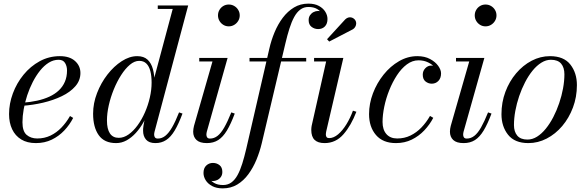

<svg xmlns="http://www.w3.org/2000/svg" viewBox="-20 -780 3242 1060"><path d="M178 10Q130 10 97 -10.2Q64 -30.5 47 -66.5Q30 -102.5 30 -150Q30 -207.5 51 -264.2Q72 -321 110 -367.5Q148 -414 199.2 -442Q250.5 -470 310.5 -470Q364.5 -470 394.2 -443.2Q424 -416.5 424 -377Q424 -336 396 -303.8Q368 -271.5 321.2 -249Q274.5 -226.5 218.2 -213.2Q162 -200 105 -196V-213Q147.5 -216 185 -224.2Q222.5 -232.5 252.8 -246.5Q283 -260.5 304.8 -281Q326.5 -301.5 338.2 -328.8Q350 -356 350 -391Q350 -414.5 339.2 -432.2Q328.5 -450 303.5 -450Q275 -450 249.2 -434Q223.5 -418 201.2 -390.2Q179 -362.5 161 -327.5Q143 -292.5 130.2 -253.8Q117.5 -215 110.8 -176.8Q104 -138.5 104 -105Q104 -55 127.2 -35.2Q150.5 -15.5 185.5 -15.5Q225.5 -15.5 258.8 -31.5Q292 -47.5 319 -75.5Q346 -103.5 366.5 -139.5L384 -129Q364.5 -91 334.8 -59.5Q305 -28 265.8 -9Q226.5 10 178 10Z M838 10Q803 10 786.5 -9Q770 -28 770 -58Q770 -62 770.2 -69.5Q770.5 -77 772 -85L786.5 -165.5L819 -248L820.5 -308.5L933.5 -730.5H851V-750H1019L833 -52Q831 -44 831 -36Q831 -28 835.5 -21.5Q840 -15 851.5 -15Q873.5 -15 892.5 -30Q911.5 -45 930 -76.8Q948.5 -108.5 968.5 -159.5L987.5 -153Q966 -95.5 944.5 -59.5Q923 -23.5 897.2 -6.8Q871.5 10 838 10ZM621 10Q556 10 525 -33.8Q494 -77.5 494 -152.5Q494 -210 515.8 -266.2Q537.5 -322.5 573.2 -368.5Q609 -414.5 652 -442.2Q695 -470 737.5 -470Q774 -470 794.8 -450.5Q815.5 -431 824.2 -398.2Q833 -365.5 833 -325.5Q833 -291 825.8 -252.8Q818.5 -214.5 805 -177Q791.5 -139.5 772.5 -105.8Q753.5 -72 729.8 -46Q706 -20 678.8 -5Q651.5 10 621 10ZM635.5 -19Q663.5 -19 690 -37.8Q716.5 -56.5 739.5 -88Q762.5 -119.5 780 -159.2Q797.5 -199 807.2 -241.5Q817 -284 817 -324Q817 -360.5 810 -387.5Q803 -414.5 788 -429.2Q773 -444 748.5 -444Q722.5 -444 697 -422.5Q671.5 -401 648.8 -365.5Q626 -330 608.2 -286.5Q590.5 -243 580.5 -198.5Q570.5 -154 570.5 -115Q570.5 -67.5 587 -43.2Q603.5 -19 635.5 -19Z M1122 10Q1083 10 1064.8 -7.2Q1046.5 -24.5 1046.5 -53Q1046.5 -60.5 1047.8 -68.8Q1049 -77 1051 -85L1153 -440.5H1080V-460H1236.5L1121.5 -52Q1120.5 -48 1120 -43.8Q1119.5 -39.5 1119.5 -36Q1119.5 -27.5 1124 -21.2Q1128.5 -15 1139.5 -15Q1162 -15 1181 -29.8Q1200 -44.5 1218.2 -76.5Q1236.5 -108.5 1257 -159.5L1276 -153Q1254.5 -95.5 1232.8 -59.5Q1211 -23.5 1184.8 -6.8Q1158.5 10 1122 10ZM1243 -634.5Q1226.5 -634.5 1213 -642.8Q1199.5 -651 1191.5 -664.8Q1183.5 -678.5 1183.5 -695Q1183.5 -711.5 1191.5 -725.2Q1199.5 -739 1213 -747Q1226.5 -755 1243 -755Q1259.5 -755 1273.2 -747Q1287 -739 1295.2 -725.2Q1303.5 -711.5 1303.5 -695Q1303.5 -678.5 1295.2 -664.8Q1287 -651 1273.2 -642.8Q1259.5 -634.5 1243 -634.5Z M1209.5 260Q1175 260 1151.2 247.2Q1127.5 234.5 1115.5 215Q1103.5 195.5 1103.5 175Q1103.5 148 1118.8 133.8Q1134 119.5 1155.5 119.5Q1176.5 119.5 1192 131.8Q1207.5 144 1207.5 169Q1207.5 185.5 1199.5 196.8Q1191.5 208 1179.5 213.8Q1167.5 219.5 1155.5 219.5Q1143 219.5 1131.2 214.2Q1119.5 209 1112 199Q1104.5 189 1104.5 175H1124Q1124 187.5 1133.5 203Q1143 218.5 1162.2 230Q1181.5 241.5 1211.5 241.5Q1238 241.5 1257.5 227.2Q1277 213 1291.5 186.5Q1306 160 1317.5 123.2Q1329 86.5 1339.5 41.5L1467 -511.5Q1477.5 -558 1496 -602.2Q1514.5 -646.5 1541.2 -682Q1568 -717.5 1603.2 -738.8Q1638.5 -760 1682.5 -760Q1717.5 -760 1740.8 -747.2Q1764 -734.5 1776 -715Q1788 -695.5 1788 -675Q1788 -649 1773.8 -634.2Q1759.5 -619.5 1736.5 -619.5Q1716 -619.5 1700 -631.8Q1684 -644 1684 -669Q1684 -684.5 1691.5 -695.8Q1699 -707 1711 -713.2Q1723 -719.5 1736.5 -719.5Q1744.5 -719.5 1753.2 -716.8Q1762 -714 1769.8 -708.2Q1777.5 -702.5 1782.2 -694.2Q1787 -686 1787 -675H1768Q1768 -688 1758.8 -703.5Q1749.5 -719 1730.8 -730.2Q1712 -741.5 1682.5 -741.5Q1657 -741.5 1637.8 -727Q1618.5 -712.5 1604 -685.8Q1589.5 -659 1577.8 -622Q1566 -585 1555.5 -540L1425 11.5Q1414 57.5 1395.8 101.8Q1377.5 146 1351.2 181.8Q1325 217.5 1289.8 238.8Q1254.5 260 1209.5 260ZM1357.5 -440.5V-460H1670.5V-440.5Z M1772 10Q1735 10 1716.8 -7.8Q1698.5 -25.5 1698.5 -63Q1698.5 -67 1699 -73.8Q1699.5 -80.5 1700.5 -85L1780.5 -440.5H1714V-460H1875.5L1781 -54.5Q1780 -50 1779.5 -45.2Q1779 -40.5 1779 -36.5Q1779 -28.5 1783.2 -23Q1787.5 -17.5 1797 -17.5Q1822 -17.5 1846.8 -38.5Q1871.5 -59.5 1892.8 -94.2Q1914 -129 1928.5 -169L1947.5 -163Q1919 -88 1876.5 -39Q1834 10 1772 10ZM1797.5 -550.5 1785.5 -563.5 1886 -673Q1894 -680.5 1902.2 -683Q1910.5 -685.5 1918.2 -684Q1926 -682.5 1932.2 -678Q1938.5 -673.5 1942 -667.5Q1947 -659.5 1946.5 -649.8Q1946 -640 1941.2 -631.8Q1936.5 -623.5 1928.5 -618.5Z M2166 10Q2094 10 2055.8 -34.5Q2017.5 -79 2017.5 -150Q2017.5 -208 2039 -264.8Q2060.5 -321.5 2097.8 -368Q2135 -414.5 2183 -442.2Q2231 -470 2284 -470Q2325 -470 2354.2 -454.2Q2383.5 -438.5 2399.2 -416.5Q2415 -394.5 2415 -375Q2415 -348.5 2400.2 -333.2Q2385.5 -318 2363.5 -318Q2345 -318 2329.5 -330Q2314 -342 2314 -368Q2314 -388.5 2328 -403.2Q2342 -418 2361 -418Q2375.5 -418 2387.5 -414.5Q2399.5 -411 2406.8 -401.8Q2414 -392.5 2414 -375H2395Q2395 -390.5 2381 -407.2Q2367 -424 2343.5 -435.5Q2320 -447 2290.5 -447Q2256.5 -447 2226.2 -424.5Q2196 -402 2171.5 -364.5Q2147 -327 2129 -282Q2111 -237 2101.5 -191Q2092 -145 2092 -106.5Q2092 -64 2113.2 -39.8Q2134.5 -15.5 2173 -15.5Q2213 -15.5 2246.2 -31.8Q2279.5 -48 2306.5 -76Q2333.5 -104 2354 -140L2372 -129.5Q2352.5 -92 2322.5 -60.2Q2292.5 -28.5 2253.2 -9.2Q2214 10 2166 10Z M2539.5 10Q2500.5 10 2482.2 -7.2Q2464 -24.5 2464 -53Q2464 -60.5 2465.2 -68.8Q2466.5 -77 2468.5 -85L2570.5 -440.5H2497.5V-460H2654L2539 -52Q2538 -48 2537.5 -43.8Q2537 -39.5 2537 -36Q2537 -27.5 2541.5 -21.2Q2546 -15 2557 -15Q2579.5 -15 2598.5 -29.8Q2617.5 -44.5 2635.8 -76.5Q2654 -108.5 2674.5 -159.5L2693.5 -153Q2672 -95.5 2650.2 -59.5Q2628.5 -23.5 2602.2 -6.8Q2576 10 2539.5 10ZM2660.5 -634.5Q2644 -634.5 2630.5 -642.8Q2617 -651 2609 -664.8Q2601 -678.5 2601 -695Q2601 -711.5 2609 -725.2Q2617 -739 2630.5 -747Q2644 -755 2660.5 -755Q2677 -755 2690.8 -747Q2704.5 -739 2712.8 -725.2Q2721 -711.5 2721 -695Q2721 -678.5 2712.8 -664.8Q2704.5 -651 2690.8 -642.8Q2677 -634.5 2660.5 -634.5Z M2897 10Q2821.5 10 2785 -36Q2748.5 -82 2748.5 -149.5Q2748.5 -215 2770.2 -273Q2792 -331 2829.5 -375.2Q2867 -419.5 2915.2 -444.8Q2963.5 -470 3016.5 -470Q3092.5 -470 3128.8 -423.8Q3165 -377.5 3165 -310Q3165 -244.5 3143.2 -186.5Q3121.5 -128.5 3084 -84.2Q3046.5 -40 2998.2 -15Q2950 10 2897 10ZM2892 -9.5Q2919.5 -9.5 2945 -25.5Q2970.5 -41.5 2993.2 -69.5Q3016 -97.5 3034.8 -133.8Q3053.5 -170 3067.2 -210.5Q3081 -251 3088.5 -292Q3096 -333 3096 -370Q3096 -407 3078 -428.5Q3060 -450 3021.5 -450Q2994.5 -450 2968.8 -434Q2943 -418 2920.2 -390Q2897.5 -362 2878.8 -325.8Q2860 -289.5 2846.2 -249Q2832.5 -208.5 2825 -167.8Q2817.5 -127 2817.5 -89.5Q2817.5 -53 2835.8 -31.2Q2854 -9.5 2892 -9.5Z"/></svg>

Font: Bodoni Moda
Style: Italic
Weight: 400
Italic angle: -13°
Designer: Owen Earl
Foundry: indestructible type
Version: Version 2.005